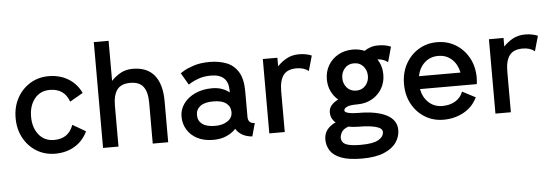

<svg xmlns="http://www.w3.org/2000/svg" viewBox="-56 -902 3764 1306"><g transform="rotate(-5 1826.0 -249.0)"><path d="M149.4 -253.9Q149.4 -179.2 188 -131.1Q226.6 -83 292.5 -83Q391.6 -83 423.8 -174.8L513.2 -123Q482.4 -58.1 424.6 -23.7Q366.7 10.7 292.5 10.7Q221.7 10.7 165.5 -23.4Q109.4 -57.6 76.7 -117.4Q43.9 -177.2 43.9 -253.9Q43.9 -330.6 76.7 -390.4Q109.4 -450.2 165.5 -484.4Q221.7 -518.6 292 -518.6Q366.7 -518.6 424.6 -484.1Q482.4 -449.7 513.2 -384.8L423.3 -333Q391.1 -424.8 292 -424.8Q226.1 -424.8 187.7 -376.7Q149.4 -328.6 149.4 -253.9Z M958 0V-279.3Q958 -351.6 930.7 -388.2Q903.3 -424.8 841.3 -424.8Q778.8 -424.8 751.5 -388.2Q724.1 -351.6 724.1 -279.3V0H618.7V-722.7H719.7V-449.2Q747.1 -478.5 782.7 -498.5Q818.4 -518.6 866.2 -518.6Q964.4 -518.6 1013.9 -457.5Q1063.5 -396.5 1063.5 -279.3V0Z M1372.1 10.7Q1307.1 10.7 1262 -12.9Q1216.8 -36.6 1192.9 -76.7Q1168.9 -116.7 1168.9 -165.5Q1168.9 -214.4 1197.8 -253.9Q1226.6 -293.5 1277.1 -316.7Q1327.6 -339.8 1392.6 -339.8Q1428.7 -339.8 1458.3 -329.6Q1487.8 -319.3 1510.3 -300.8V-314.5Q1510.3 -426.3 1392.1 -426.3Q1345.7 -426.3 1311 -414.3Q1276.4 -402.3 1256.8 -390.4Q1237.3 -378.4 1237.3 -378.4L1189.5 -460Q1189.5 -460 1213.6 -474.9Q1237.8 -489.7 1283.2 -504.6Q1328.6 -519.5 1392.6 -519.5Q1455.1 -519.5 1505.6 -500Q1556.2 -480.5 1585.9 -432.4Q1615.7 -384.3 1615.7 -298.8V-125.5Q1615.7 -79.1 1661.6 -79.1L1637.2 10.7Q1596.7 7.3 1568.4 -9.3Q1540 -25.9 1525.4 -51.3Q1499.5 -22.9 1460.2 -6.1Q1420.9 10.7 1372.1 10.7ZM1510.3 -166.5Q1510.3 -204.6 1481.4 -227.3Q1452.6 -250 1392.6 -250Q1332.5 -250 1303.5 -227.3Q1274.4 -204.6 1274.4 -166.5Q1274.4 -128.4 1303.5 -105.7Q1332.5 -83 1392.6 -83Q1443.8 -83 1477.1 -105.7Q1510.3 -128.4 1510.3 -166.5Z M2058.6 -398.9Q2027.8 -424.8 1976.6 -424.8Q1914.1 -424.8 1886.7 -388.2Q1859.4 -351.6 1859.4 -279.3V0H1753.9V-507.8H1853.5V-449.2Q1880.9 -478.5 1917.2 -498.5Q1953.6 -518.6 2001.5 -518.6Q2049.3 -518.6 2087.9 -502.4Z M2175.8 -331.5Q2175.8 -385.3 2200.7 -427.5Q2225.6 -469.7 2269.3 -494.1Q2313 -518.6 2368.7 -518.6Q2411.6 -518.6 2448.7 -502.9Q2468.3 -516.1 2491.2 -523.9Q2514.2 -531.7 2543.5 -531.7Q2593.3 -531.7 2629.9 -515.6L2601.1 -412.1Q2573.7 -435.1 2529.8 -437.5Q2561.5 -391.1 2561.5 -331.5Q2561.5 -278.3 2536.4 -235.8Q2511.2 -193.4 2467.8 -168.9Q2424.3 -144.5 2368.7 -144.5Q2315.4 -144.5 2295.7 -134.3Q2275.9 -124 2275.9 -111.3Q2275.9 -98.6 2301.8 -92.3Q2327.6 -85.9 2368.7 -85.9Q2493.7 -85.9 2561.8 -50.3Q2629.9 -14.6 2629.9 52.7Q2629.9 98.6 2602.8 137.9Q2575.7 177.2 2518.1 201.4Q2460.4 225.6 2368.7 225.6Q2276.9 225.6 2224.9 205.1Q2172.9 184.6 2151.4 150.4Q2129.9 116.2 2129.9 75.2Q2129.9 35.2 2151.4 8.1Q2172.9 -19 2209.5 -35.2Q2176.3 -63.5 2176.3 -105.5Q2176.3 -134.8 2194.6 -155.3Q2212.9 -175.8 2240.7 -188.5Q2210.4 -213.9 2193.1 -250.7Q2175.8 -287.6 2175.8 -331.5ZM2281.2 -331.5Q2281.2 -293 2305.2 -265.6Q2329.1 -238.3 2368.7 -238.3Q2408.2 -238.3 2432.1 -265.6Q2456.1 -293 2456.1 -331.5Q2456.1 -370.1 2432.1 -397.5Q2408.2 -424.8 2368.7 -424.8Q2329.1 -424.8 2305.2 -397.5Q2281.2 -370.1 2281.2 -331.5ZM2524.4 57.6Q2524.4 31.7 2480.7 19.8Q2437 7.8 2368.7 7.8Q2327.1 7.8 2293 1Q2258.3 13.7 2246.8 34.7Q2235.4 55.7 2235.4 73.2Q2235.4 89.8 2245.6 103.3Q2255.9 116.7 2284.4 124.3Q2313 131.8 2368.7 131.8Q2451.7 131.8 2488 110.8Q2524.4 89.8 2524.4 57.6Z M3084.5 -168.9 3174.3 -122.1Q3143.1 -57.1 3080.8 -23.2Q3018.6 10.7 2943.8 10.7Q2873.5 10.7 2817.4 -23.4Q2761.2 -57.6 2728.5 -117.4Q2695.8 -177.2 2695.8 -253.9Q2695.8 -330.6 2728.5 -390.4Q2761.2 -450.2 2817.4 -484.4Q2873.5 -518.6 2943.8 -518.6Q3014.6 -518.6 3070.8 -484.4Q3127 -450.2 3159.7 -390.4Q3192.4 -330.6 3192.4 -253.9Q3192.4 -243.2 3191.4 -232.2Q3190.4 -221.2 3189 -210.9H2801.3Q2812 -153.8 2850.1 -118.4Q2888.2 -83 2943.8 -83Q2993.7 -83 3031.2 -105Q3068.8 -127 3084.5 -168.9ZM2943.8 -424.8Q2888.7 -424.8 2850.8 -390.1Q2813 -355.5 2801.8 -298.8H3085.4Q3074.2 -355.5 3036.9 -390.1Q2999.5 -424.8 2943.8 -424.8Z M3602.5 -398.9Q3571.8 -424.8 3520.5 -424.8Q3458 -424.8 3430.7 -388.2Q3403.3 -351.6 3403.3 -279.3V0H3297.9V-507.8H3397.5V-449.2Q3424.8 -478.5 3461.2 -498.5Q3497.6 -518.6 3545.4 -518.6Q3593.3 -518.6 3631.8 -502.4Z"/></g></svg>

Font: Giphurs Medium
Style: Regular
Weight: 500
Version: Version 0.920; ttfautohint (v1.8.4.7-5d5b)